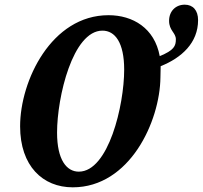

<svg xmlns="http://www.w3.org/2000/svg" viewBox="-20 -790 867 821"><path d="M291 11C535 11 664 -271 666 -459C666 -476 667 -492 667 -507C757 -543 827 -607 827 -704C827 -746 805 -770 770 -770C731 -770 703 -742 703 -701C703 -659 732 -650 732 -622C732 -593 724 -575 663 -550C641 -670 548 -725 444 -725C200 -725 66 -445 66 -250C66 -80 163 11 291 11ZM317 -56C265 -56 224 -106 224 -223C224 -375 291 -659 418 -659C472 -659 511 -608 511 -492C511 -340 444 -56 317 -56Z"/></svg>

Font: Noto Serif Condensed Extra
Style: Italic
Weight: 800
Width: 3
Italic angle: -12°
Designer: Monotype Design Team
Foundry: Monotype Imaging Inc.
Version: Version 1.901